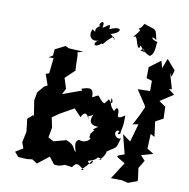

<svg xmlns="http://www.w3.org/2000/svg" viewBox="-99 -1015 1128 1145"><g transform="rotate(10 465.5 -442.5)"><path d="M290 -455 270 -518 329 -574 326 -568 323 -665 319 -681 354 -691 264 -696 243 -706 182 -675 179 -637 154 -622 185 -623 175 -529 155 -522 178 -456 158 -445 124 -404 115 -354 131 -255 126 -268 93 -239 102 -162 88 -96 101 -61 56 -33 80 -5 134 -2 165 -6 196 14 265 -40 298 2 325 4C388 -10 332 -10 406 -1C430 -36 436 -28 478 3C439 13 483 -4 516 -58C535 -70 509 -11 494 -55C571 -75 524 -95 572 -79C553 -100 589 -72 554 -72C582 -80 610 -154 581 -120C655 -176 640 -140 664 -222C641 -204 606 -247 636 -263C668 -268 616 -233 655 -246C658 -294 666 -273 666 -360C591 -309 644 -383 607 -396C612 -388 572 -379 622 -356C623 -360 556 -379 568 -449C580 -428 581 -401 553 -438C524 -403 537 -406 516 -417C475 -456 504 -457 452 -432C452 -485 436 -491 379 -471L388 -462L272 -420ZM491 -231C483 -215 480 -233 477 -193C500 -196 465 -150 419 -169C395 -154 399 -140 412 -92C389 -113 404 -132 345 -154L271 -134L237 -151L244 -191L248 -212C243 -232 241 -253 235 -272L276 -301L361 -349L405 -303C416 -336 442 -343 453 -294C447 -335 444 -305 479 -333C470 -319 446 -265 519 -265C464 -233 506 -231 522 -267ZM806 0 797 -65 826 -114 799 -143 870 -163 830 -189 834 -278 859 -264 847 -356 894 -381 891 -453 851 -480 931 -532 894 -560 912 -562 885 -656 897 -635 909 -675 856 -736 833 -676 821 -719 753 -668 752 -601 786 -591V-529L711 -527L770 -438L773 -428L751 -379L718 -315L752 -322L721 -212L672 -248L702 -131L662 -116V-108L711 -78L646 23L711 24L751 33L806 13ZM451 -758C464 -747 460 -770 516 -811C544 -759 510 -820 493 -823C562 -839 565 -887 482 -850C492 -905 451 -847 441 -854C455 -921 399 -858 428 -860C374 -832 425 -801 385 -833C362 -791 390 -754 436 -774C404 -763 400 -726 439 -747ZM688 -757C711 -788 696 -751 748 -735C787 -759 767 -830 782 -824C730 -833 736 -863 770 -834C752 -911 764 -888 683 -918C662 -869 642 -896 665 -875C631 -823 620 -830 644 -834C657 -828 663 -764 678 -771C689 -799 672 -787 718 -751Z"/></g></svg>

Font: Asimov Aggro
Style: It
Weight: 500
Designer: Google
Version: Version 2.000980; 2014